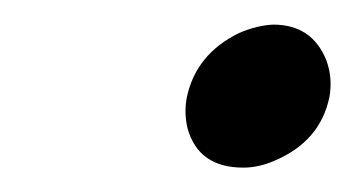

<svg xmlns="http://www.w3.org/2000/svg" viewBox="-20 -374 293 156"><path d="M177.7 -237.8Q141.1 -237.8 132.3 -270Q129.4 -282.7 131.8 -294.9Q139.2 -330.1 174.3 -347.2Q189 -353.5 202.1 -354Q233.4 -354 245.1 -325.2Q250.5 -310.5 247.6 -294.9Q240.2 -259.8 204.6 -244.1Q190.9 -237.8 177.7 -237.8Z"/></svg>

Font: Linux Libertine Slanted O
Style: Bold Slanted
Weight: 700
Designer: Philipp H. Poll
Foundry: Philipp H. Poll
Version: Version 5.0.0